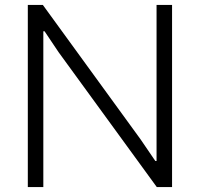

<svg xmlns="http://www.w3.org/2000/svg" viewBox="-20 -760 812 780"><path d="M93 -740H154L551 -194L611 -106H616V-740H679V0H617L218 -548L161 -633H156V0H93Z"/></svg>

Font: Encode Sans Normal
Style: Light
Weight: 300
Designer: Pablo Impallari, Andres Torresi
Foundry: Pablo Impallari, Andres Torresi
Version: Version 1.000; ttfautohint (v1.00) -l 8 -r 50 -G 200 -x 14 -